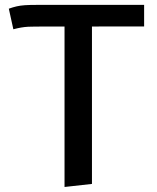

<svg xmlns="http://www.w3.org/2000/svg" viewBox="-20 -548 640 784"><path d="M355.5 -487V203L243.5 215.5V-487ZM34.5 -428.5 16 -512.5Q32.5 -518.5 47.8 -522Q63 -525.5 82 -526.8Q101 -528 127 -528H568.5V-440L127 -439.5Q110 -439.5 95.2 -438.8Q80.5 -438 66 -435.5Q51.5 -433 34.5 -428.5Z"/></svg>

Font: Fira Code Light Medium
Style: Regular
Weight: 500
Monospace: yes
Version: Version 5.002